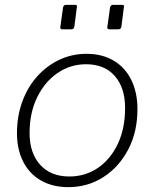

<svg xmlns="http://www.w3.org/2000/svg" viewBox="-20 -762 638 792"><path d="M297 -732 287 -654Q286 -647 283 -644Q280 -641 272 -641H239Q232 -641 230 -643.5Q228 -646 229 -652L240 -731Q243 -742 251 -742H290Q300 -742 297 -732ZM491 -732 481 -654Q480 -647 477 -644Q474 -641 466 -641H433Q426 -641 424 -643.5Q422 -646 423 -652L434 -731Q437 -742 445 -742H484Q494 -742 491 -732ZM262 10Q197 10 149 -17.5Q101 -45 75.5 -95.5Q50 -146 50 -212Q50 -283 72 -343Q94 -403 133.5 -447Q173 -491 225 -515.5Q277 -540 337 -540Q402 -540 449.5 -511.5Q497 -483 522 -431.5Q547 -380 547 -312Q547 -218 509 -145.5Q471 -73 406.5 -31.5Q342 10 262 10ZM266 -34Q332 -34 384 -69.5Q436 -105 466 -168.5Q496 -232 496 -317Q496 -400 453.5 -448.5Q411 -497 335 -497Q270 -497 217 -460.5Q164 -424 133 -360Q102 -296 102 -213Q102 -131 145.5 -82.5Q189 -34 266 -34Z"/></svg>

Font: Libre Franklin ExtraLight
Style: Italic
Weight: 250
Italic angle: -8°
Designer: Pablo Impallari, Rodrigo Fuenzalida, Nhung Nguyen
Foundry: Impallari Type
Version: Version 3.000